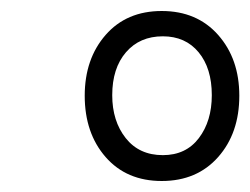

<svg xmlns="http://www.w3.org/2000/svg" viewBox="-20 -751 455 349"><path d="M274 -422Q338 -422 376.5 -465.5Q415 -509 415 -577Q415 -644 376.5 -687.5Q338 -731 274 -731Q210 -731 172 -687.5Q134 -644 134 -577Q134 -509 172 -465.5Q210 -422 274 -422ZM276 -469Q233 -469 208.5 -500Q184 -531 184 -578Q184 -627 209 -656Q234 -685 276 -685Q317 -685 341 -656Q365 -627 365 -578Q365 -531 341.5 -500Q318 -469 276 -469Z"/></svg>

Font: Noto Serif SemiCondensed Semi
Style: Italic
Weight: 600
Width: 4
Italic angle: -12°
Designer: Monotype Design Team
Foundry: Monotype Imaging Inc.
Version: Version 1.901